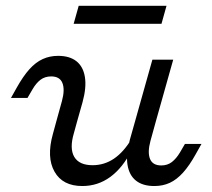

<svg xmlns="http://www.w3.org/2000/svg" viewBox="-20 -614 716 647"><path d="M240.3 -206.5 229 -165.3Q213.7 -113.7 230.2 -85.5Q246.8 -57.3 291.9 -57.3Q331.5 -57.3 364.1 -79.4Q396.8 -101.6 423.4 -146V-107.3Q393.5 -48.4 351.6 -17.7Q309.7 12.9 257.3 12.9Q191.1 12.9 163.7 -35.5Q136.3 -83.9 158.1 -162.1L170.2 -206.5ZM170.2 -206.5 188.7 -273.4Q199.2 -312.1 190.3 -334.3Q181.5 -356.5 152.4 -356.5Q131.5 -356.5 116.5 -345.2Q101.6 -333.9 89.5 -312.9L72.6 -283.9H16.9L36.3 -318.5Q58.1 -357.3 79 -380.6Q100 -404 123.8 -414.9Q147.6 -425.8 175.8 -425.8Q214.5 -425.8 237.5 -407.7Q260.5 -389.5 266.1 -354.4Q271.8 -319.4 258.1 -269.4L240.3 -206.5ZM435.5 -206.5 493.5 -412.9H563.7L505.6 -206.5ZM487.1 -139.5Q476.6 -100.8 485.5 -78.6Q494.4 -56.5 523.4 -56.5Q544.4 -56.5 559.3 -68.1Q574.2 -79.8 586.3 -100L603.2 -129H658.9L639.5 -94.4Q618.5 -56.5 597.2 -32.7Q575.8 -8.9 552.4 2Q529 12.9 500 12.9Q461.3 12.9 438.3 -5.2Q415.3 -23.4 409.7 -58.5Q404 -93.5 417.7 -143.5L435.5 -206.5H505.6ZM228.2 -533.9 245.2 -594.4H541.1L524.2 -533.9Z"/></svg>

Font: Playfair 5pt SemiExpanded Light
Style: Italic
Weight: 300
Width: 6
Italic angle: -15.6°
Designer: Claus Eggers Sørensen
Foundry: Claus Eggers Sørensen
Version: Version 2.203